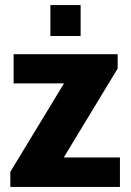

<svg xmlns="http://www.w3.org/2000/svg" viewBox="-20 -742 520 762"><path d="M21 0V-60L234 -411H34V-527H447V-470L233 -117H456V0ZM180 -599V-722H300V-599Z"/></svg>

Font: Archivo SemiCondensed ExtraBold
Style: Regular
Weight: 800
Width: 4
Designer: Hector Gatti
Foundry: Omnibus-Type
Version: Version 2.001